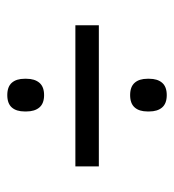

<svg xmlns="http://www.w3.org/2000/svg" viewBox="6 -582 488 540"><g transform="rotate(-90 250.0 -312.0)"><path d="M52 -278V-344H449V-278ZM252.5 -87Q229 -87 217.8 -100Q206.5 -113 206.5 -136.5V-141Q206.5 -164.5 217.8 -177.2Q229 -190 252.5 -190Q276 -190 287.2 -177.2Q298.5 -164.5 298.5 -141V-136.5Q298.5 -113 287.2 -100Q276 -87 252.5 -87ZM252.5 -432Q229 -432 217.8 -445.2Q206.5 -458.5 206.5 -482V-486.5Q206.5 -510 217.8 -522.8Q229 -535.5 252.5 -535.5Q276 -535.5 287.2 -522.8Q298.5 -510 298.5 -486.5V-482Q298.5 -458.5 287.2 -445.2Q276 -432 252.5 -432Z"/></g></svg>

Font: Anek Bangla
Style: Regular
Weight: 400
Designer: Sulekha Rajkumar (Bangla), Yesha Goshar (Latin)
Foundry: Ek Type
Version: Version 1.003